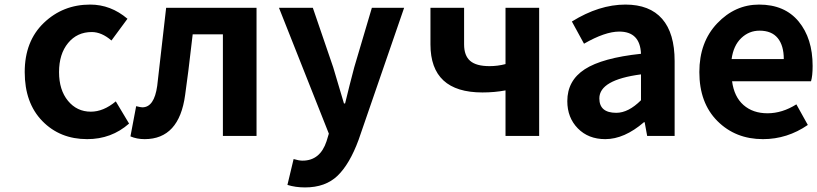

<svg xmlns="http://www.w3.org/2000/svg" viewBox="-20 -594 3571 839"><path d="M361 14Q242 14 165 -65Q88 -144 88 -279Q88 -414 171.5 -494Q255 -574 374 -574Q464 -574 537 -512L467 -417Q424 -454 381 -454Q317 -454 277.5 -406Q238 -358 238 -279Q238 -201 277 -153.5Q316 -106 377 -106Q432 -106 486 -151L544 -54Q467 14 361 14Z M612 14Q578 14 550 2L575 -130Q595 -125 602 -125Q654 -125 667 -219Q668 -231 706 -560H1101V0H954V-444H822Q801 -260 789 -179Q763 14 612 14Z M1313 225Q1271 225 1236 214L1263 101Q1286 108 1302 108Q1379 108 1407 23L1417 -10L1199 -560H1347L1436 -300Q1437 -296 1483 -142H1488Q1494 -168 1507.5 -221Q1521 -274 1528 -300L1605 -560H1746L1547 17Q1508 123 1455 174Q1402 225 1313 225Z M2189 0V-199Q2141 -190 2088 -190Q1861 -190 1861 -400V-560H2008V-400Q2008 -351 2034.5 -328Q2061 -305 2119 -305Q2155 -305 2189 -314V-560H2336V0Z M2625 14Q2551 14 2505 -33Q2459 -80 2459 -152Q2459 -242 2535.5 -291.5Q2612 -341 2781 -359Q2777 -456 2686 -456Q2624 -456 2532 -403L2479 -500Q2598 -574 2713 -574Q2819 -574 2873.5 -511.5Q2928 -449 2928 -327V0H2808L2797 -60H2794Q2708 14 2625 14ZM2673 -101Q2726 -101 2781 -156V-269Q2599 -245 2599 -164Q2599 -101 2673 -101Z M3314 14Q3194 14 3115 -65Q3036 -144 3036 -279Q3036 -410 3114 -492Q3192 -574 3297 -574Q3409 -574 3470 -500Q3531 -426 3531 -306Q3531 -262 3524 -239H3179Q3188 -171 3229 -135Q3270 -99 3334 -99Q3398 -99 3460 -138L3510 -48Q3420 14 3314 14ZM3177 -336H3405Q3405 -395 3378.5 -427.5Q3352 -460 3299 -460Q3253 -460 3219 -427.5Q3185 -395 3177 -336Z"/></svg>

Font: NotoSansHansBold
Style: Bold
Weight: 700
Designer: Ryoko NISHIZUKA  (kana & ideographs); Paul D. Hunt (Latin, Greek & Cyrillic); Wenlong ZHANG  (bopomofo); Sandoll Communi
Foundry: Adobe Systems Incorporated
Version: Version 1.00;December 8, 2021;FontCreator 13.0.0.2675 64-bit